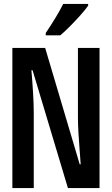

<svg xmlns="http://www.w3.org/2000/svg" viewBox="-20 -958 570 978"><path d="M43 0V-714H210L386 -121H391Q389 -152 385.5 -195.5Q382 -239 379.5 -282.5Q377 -326 377 -359V-714H487V0H326L146 -600H140Q145 -543 148.5 -483.5Q152 -424 152 -381V0ZM213 -790Q238 -827 261.5 -865.5Q285 -904 302 -938H429V-929Q415 -909 390 -881Q365 -853 337.5 -825Q310 -797 287 -778H213Z"/></svg>

Font: Noto Sans Mono Condensed SemiBold
Style: Regular
Weight: 600
Width: 3
Designer: Monotype Design Team
Foundry: Monotype Imaging Inc.
Version: Version 2.014